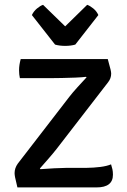

<svg xmlns="http://www.w3.org/2000/svg" viewBox="-20 -796 540 816"><path d="M275 -385Q288.5 -402.5 308.8 -424.8Q329 -447 348 -467.5L345.5 -469.5Q330.5 -467.5 300.8 -466.2Q271 -465 243 -464.5Q215 -464 204 -464H64.5Q61 -479.5 61 -497Q61 -509.5 62.8 -520.8Q64.5 -532 68 -545H438Q447.5 -511 450 -500Q452.5 -489 452.5 -483Q452.5 -463 439.5 -446.5L220.5 -163Q206 -144.5 186.2 -121.8Q166.5 -99 149.5 -80L151.5 -77Q182.5 -79.5 210.8 -80.8Q239 -82 260.5 -82.5H345Q379 -83 406.5 -86.5Q434 -90 452 -97.5Q455.5 -86.5 457.8 -76.5Q460 -66.5 460 -53.5Q460 0.5 390.5 0.5H54Q46 -32 44 -42.8Q42 -53.5 42 -60Q42 -81.5 55.5 -100.5ZM214 -606.5 115.5 -732Q123 -748 137 -759.8Q151 -771.5 163 -775.5L257 -684L350.5 -775.5Q362.5 -771.5 376.8 -759.8Q391 -748 398 -732L300 -606.5Q281 -601 257 -601Q233 -601 214 -606.5Z"/></svg>

Font: Signika Negative SC
Style: Regular
Weight: 400
Designer: Anna Giedryś
Foundry: Anna Giedryś
Version: Version 2.000; ttfautohint (v1.8.3) -l 8 -r 50 -G 200 -x 9 -